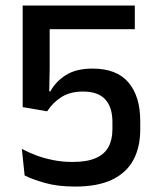

<svg xmlns="http://www.w3.org/2000/svg" viewBox="-20 -659 566 690"><path d="M250 11.5Q187 11.5 140.8 -1.8Q94.5 -15 68.5 -28.5L58.5 -124Q80.5 -112 108.8 -101.2Q137 -90.5 170.2 -83.8Q203.5 -77 241 -77Q292.5 -77 324 -90.8Q355.5 -104.5 369.8 -130.8Q384 -157 384 -194V-221.5Q384 -273 358.5 -301.5Q333 -330 278 -330Q233 -330 201.8 -310.8Q170.5 -291.5 149.5 -259L61.5 -274V-639H464.5V-554H158.5V-414.5L157 -330.5H161Q180 -366 216.8 -389.2Q253.5 -412.5 313 -412.5Q399.5 -412.5 441.8 -362.5Q484 -312.5 484 -224.5V-193Q484 -130.5 459.5 -84.5Q435 -38.5 383.2 -13.5Q331.5 11.5 250 11.5Z"/></svg>

Font: Anek Gujarati Medium
Style: Regular
Weight: 500
Designer: Mrunmayee Ghaisas (Gujarati), Yesha Goshar (Latin)
Foundry: Ek Type
Version: Version 1.003